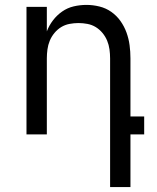

<svg xmlns="http://www.w3.org/2000/svg" viewBox="-20 -548 640 783"><path d="M429 215V-310Q429 -328 426.5 -346.5Q424 -365 417 -382Q410 -399 398 -413.5Q386 -428 370.5 -437.5Q355 -447 336.5 -450.5Q318 -454 300 -454Q282 -454 263.5 -450.5Q245 -447 229.5 -437.5Q214 -428 202 -413.5Q190 -399 183 -382Q176 -365 173.5 -346.5Q171 -328 171 -310V0H88V-520H171V-420Q180 -444 196 -465Q212 -486 233.5 -501Q255 -516 280.5 -522Q306 -528 333 -528Q359 -528 385.5 -521.5Q412 -515 434 -499.5Q456 -484 471.5 -462Q487 -440 496 -415Q505 -390 508.5 -363.5Q512 -337 512 -310V-73H568V0H512V215Z"/></svg>

Font: Iosevka Extended
Style: Regular
Weight: 400
Width: 7
Monospace: yes
Designer: Belleve Invis
Foundry: Belleve Invis
Version: Version 32.5.0; ttfautohint (v1.8.4)